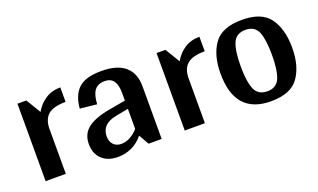

<svg xmlns="http://www.w3.org/2000/svg" viewBox="-60 -799 1852 1118"><g transform="rotate(-20 866.5 -240.0)"><path d="M343 -484V-394Q266 -394 233.5 -365Q201 -336 201 -278V0H76V-480H131L186 -389Q210 -432 250 -458Q290 -484 343 -484Z M386 -116Q386 -180 432.5 -215Q479 -250 574 -266L670 -283V-332Q670 -430 598 -430Q555 -430 534.5 -403Q514 -376 511 -318L407 -329Q414 -411 457.5 -451.5Q501 -492 600 -492Q696 -492 745.5 -450Q795 -408 795 -325V0H714L678 -63Q647 -25 607 -6.5Q567 12 521 12Q459 12 422.5 -22.5Q386 -57 386 -116ZM670 -108V-232L591 -217Q499 -199 499 -123Q499 -91 517 -72Q535 -53 566 -53Q596 -53 624 -69.5Q652 -86 670 -108Z M1205 -484V-394Q1128 -394 1095.5 -365Q1063 -336 1063 -278V0H938V-480H993L1048 -389Q1072 -432 1112 -458Q1152 -484 1205 -484Z M1247 -240Q1247 -353 1296.5 -422.5Q1346 -492 1470 -492Q1593 -492 1642 -423Q1691 -354 1691 -240Q1691 -127 1642 -57.5Q1593 12 1470 12Q1247 12 1247 -240ZM1566 -240Q1566 -336 1546.5 -383Q1527 -430 1470 -430Q1412 -430 1392 -383Q1372 -336 1372 -240Q1372 -145 1392 -97.5Q1412 -50 1470 -50Q1526 -50 1546 -97.5Q1566 -145 1566 -240Z"/></g></svg>

Font: Arya
Style: Bold
Weight: 700
Designer: Eduardo Rodriguez Tunni, Modular Infotech
Foundry: Eduardo Rodriguez Tunni, Modular Infotech
Version: Version 1.002